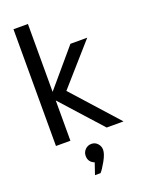

<svg xmlns="http://www.w3.org/2000/svg" viewBox="-181 -831 863 1159"><g transform="rotate(-20 250.5 -252.0)"><path d="M59.1 0V-750H151.9V-314L352.1 -549.8H460L231.9 -291L493.2 0H384.8L151.9 -258.8V0ZM245.1 172.9Q207 157.7 207 118.2Q207 94.2 223.6 77.6Q240.2 61 264.2 61Q287.1 61 303 78.1Q318.8 95.2 318.8 118.2Q318.8 145 294.9 187.5Q271 230 255.9 246.1H220.2Z"/></g></svg>

Font: ø
Style: ø
Weight: 400
Designer: Samuel Oakes
Foundry: Samuel Oakes
Version: Version 1.000;PS 001.000;hotconv 1.0.88;makeotf.lib2.5.64775